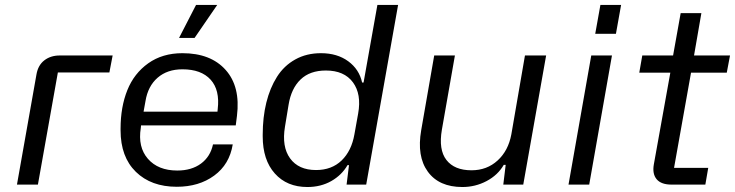

<svg xmlns="http://www.w3.org/2000/svg" viewBox="-20 -749 2982 779"><path d="M48.8 0 127.9 -446.8Q134.3 -484.4 159.9 -504.2Q185.5 -523.9 222.2 -523.9H437L423.8 -455.1H214.8L133.8 0Z M706.5 -595.2 775.4 -729H861.3L769.5 -595.2ZM697.3 8.8Q593.3 8.8 531.2 -51.8Q469.2 -112.3 469.2 -220.2V-227.1Q469.2 -314.9 496.6 -383.1Q523.9 -451.2 581.5 -492.2Q639.2 -533.2 720.2 -533.2Q835 -533.2 895.5 -465.3Q956.1 -397.5 941.4 -278.8L936.5 -240.2H552.2Q552.2 -238.8 551.8 -235.4Q551.3 -231.9 551.3 -230Q538.6 -152.3 580.1 -104.7Q621.6 -57.1 699.2 -57.1Q757.3 -57.1 795.4 -85.2Q833.5 -113.3 844.2 -163.1H924.3Q911.1 -82 849.1 -36.6Q787.1 8.8 697.3 8.8ZM570.3 -338.9 562.5 -295.9H862.3L863.3 -306.2Q872.6 -383.8 834.5 -425.8Q796.4 -467.8 720.2 -467.8Q658.7 -467.8 619.4 -433.6Q580.1 -399.4 570.3 -338.9Z M1227.1 9.8Q1144 9.8 1095 -45.2Q1045.9 -100.1 1045.9 -195.8V-202.1Q1045.9 -272.9 1060.5 -332.5Q1075.2 -392.1 1103.8 -437.3Q1132.3 -482.4 1178 -507.8Q1223.6 -533.2 1282.2 -533.2Q1348.1 -533.2 1392.8 -500.5Q1437.5 -467.8 1449.2 -414.1H1455.1L1511.2 -729H1595.2L1465.8 0H1386.2L1396 -79.1H1390.1Q1366.7 -38.6 1324.2 -14.4Q1281.7 9.8 1227.1 9.8ZM1262.2 -59.1Q1325.7 -59.1 1366 -97.9Q1406.2 -136.7 1418 -204.1L1433.1 -288.1Q1447.3 -367.2 1411.9 -415Q1376.5 -462.9 1302.2 -462.9Q1237.3 -462.9 1199.5 -426.5Q1161.6 -390.1 1150.9 -324.2L1136.2 -234.9Q1122.6 -153.8 1157 -106.4Q1191.4 -59.1 1262.2 -59.1Z M1856 9.8Q1761.2 9.8 1715.8 -52.5Q1670.4 -114.7 1689 -221.2L1741.7 -523.9H1825.7L1772.9 -223.1Q1758.8 -141.6 1791.3 -99.9Q1823.7 -58.1 1893.1 -58.1Q1955.6 -58.1 1999 -97.9Q2042.5 -137.7 2054.7 -204.1L2109.9 -523.9H2195.8L2103 0H2022L2031.7 -80.1H2023.9Q2000 -38.6 1954.3 -14.4Q1908.7 9.8 1856 9.8Z M2395 -611.8 2416 -729H2500L2479 -611.8ZM2286.6 0 2378.9 -523.9H2462.9L2370.6 0Z M2704.6 0Q2662.6 0 2644.3 -21.7Q2626 -43.5 2632.8 -82L2699.7 -454.1H2573.7L2585.9 -523.9H2710.9L2741.7 -695.8H2825.7L2795.9 -523.9H2941.9L2928.7 -454.1H2783.7L2714.8 -67.9H2853.5L2841.8 0Z"/></svg>

Font: Hubot Sans
Style: Italic
Weight: 400
Italic angle: -10°
Designer: Deni Anggara
Foundry: GitHub
Version: Version 1.001;gftools[0.9.31]